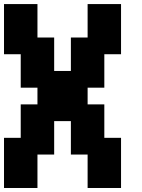

<svg xmlns="http://www.w3.org/2000/svg" viewBox="-20 -937 707 957"><path d="M0 0V-250H83.3V-416.7H166.7V-500H83.3V-666.7H0V-916.7H166.7V-750H250V-583.3H333.3V-750H416.7V-916.7H583.3V-666.7H500V-500H416.7V-416.7H500V-250H583.3V0H416.7V-166.7H333.3V-333.3H250V-166.7H166.7V0Z"/></svg>

Font: Galmuri11 Bold
Style: Regular
Weight: 700
Designer: Lee Minseo (quiple)
Version: Version 2.397;hotconv 1.1.1;makeotfexe 2.6.0 DEVELOPMENT